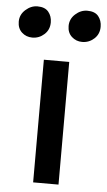

<svg xmlns="http://www.w3.org/2000/svg" viewBox="-94 -830 481 867"><g transform="rotate(5 147.0 -397.0)"><path d="M90 0V-556H205V0ZM29 -651Q1 -651 -18.5 -669Q-38 -687 -38 -717.5Q-38 -749.5 -13.2 -771.5Q11.5 -793.5 40.5 -793.5Q74.5 -793.5 90.5 -774Q106.5 -754.5 106.5 -726.5Q106.5 -693 83.2 -672Q60 -651 29 -651ZM255 -651Q227.5 -651 207.8 -669Q188 -687 188 -717.5Q188 -749.5 212.5 -771.5Q237 -793.5 266.5 -793.5Q301 -793.5 316.8 -774Q332.5 -754.5 332.5 -726.5Q332.5 -693 309.2 -672Q286 -651 255 -651Z"/></g></svg>

Font: Merriweather Sans
Style: Regular
Weight: 400
Designer: Eben Sorkin
Foundry: Eben Sorkin
Version: Version 1.008; ttfautohint (v1.7.19-72a1) -l 8 -r 50 -G 200 